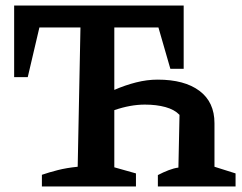

<svg xmlns="http://www.w3.org/2000/svg" viewBox="-20 -672 871 692"><path d="M131 0V-42Q157 -51 188.5 -59Q220 -67 260 -71L270 -573H122L80 -394H31V-652H642V-424H594L551 -573H392V-348Q431 -365 470.5 -375Q510 -385 548 -385Q645 -385 699 -344.5Q753 -304 753 -228V-71L829 -47V0H549V-41Q568 -51 587.5 -58.5Q607 -66 623 -68L627 -258Q609 -277 576.5 -286Q544 -295 502 -295Q450 -295 392 -275V-69L470 -47V0Z"/></svg>

Font: Piazzolla SemiBold
Style: Regular
Weight: 600
Designer: Juan Pablo del Peral
Foundry: Huerta Tipografica
Version: Version 1.330